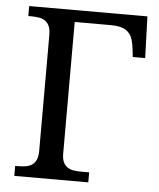

<svg xmlns="http://www.w3.org/2000/svg" viewBox="-52 -759 664 804"><g transform="rotate(5 280.5 -357.0)"><path d="M349.1 0H38.1V-42H50.8Q67.9 -42 82.8 -44.4Q97.7 -46.9 108.9 -54.4Q120.1 -62 126.5 -76.2Q132.8 -90.3 132.8 -113.8V-600.1Q132.8 -623.5 126.5 -637.7Q120.1 -651.9 108.9 -659.4Q97.7 -667 82.8 -669.4Q67.9 -671.9 50.8 -671.9H38.1V-713.9H535.2L541 -539.1H488.8L484.9 -574.2Q482.4 -595.2 477.3 -611.8Q472.2 -628.4 461.4 -640.1Q450.7 -651.9 432.4 -658Q414.1 -664.1 384.8 -664.1H233.9V-109.9Q233.9 -87.9 240.5 -74.5Q247.1 -61 258.3 -53.7Q269.5 -46.4 284.4 -44.2Q299.3 -42 315.9 -42H349.1Z"/></g></svg>

Font: Droid-TTFautohint Serif
Style: Regular
Weight: 400
Foundry: Ascender Corporation
Version: Version 1.00; ttfautohint (v1.00rc1.4-1a1c-dirty) -l 8 -r 50